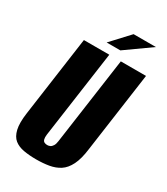

<svg xmlns="http://www.w3.org/2000/svg" viewBox="-185 -815 791 910"><g transform="rotate(30 210.0 -360.5)"><path d="M166 12Q128 12 97.5 6.5Q67 1 47 -15Q27 -31 19 -64.5Q11 -98 19 -155L80 -591H219L152 -115Q150 -99 152.5 -89.5Q155 -80 162 -76.5Q169 -73 178 -73Q186 -73 193.5 -76.5Q201 -80 207 -89.5Q213 -99 215 -115L282 -591H420L359 -156Q352 -99 335 -65Q318 -31 293 -15Q268 1 236 6.5Q204 12 166 12ZM179 -635 270 -733H392L254 -635Z"/></g></svg>

Font: Alumni Sans Thin ExtraBold
Style: Italic
Weight: 800
Italic angle: -8°
Version: Version 1.016